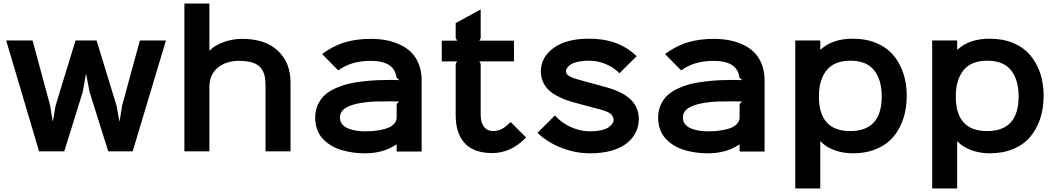

<svg xmlns="http://www.w3.org/2000/svg" viewBox="-20 -860 6005 1091"><path d="M774.9 -629.9H922.9L733.9 0H595.2L488.8 -337.9L470.2 -437H467.8L450.2 -337.9L345.2 0H202.1L15.1 -629.9H165L265.1 -259.8L278.8 -172.9H280.8L295.9 -259.8L409.2 -629.9H528.8L642.1 -259.8L658.2 -172.9H660.2L673.8 -259.8Z M1630.9 -391.1V0H1488.8V-377Q1488.8 -409.2 1482.9 -431.9Q1477.1 -454.6 1461.7 -474.4Q1446.3 -494.1 1415.3 -504.2Q1384.3 -514.2 1337.9 -514.2Q1263.7 -514.2 1216.8 -474.9Q1169.9 -435.5 1169.9 -365.2V0H1027.8V-839.8H1169.9V-573.2H1171.9Q1201.2 -603.5 1252.4 -621.3Q1303.7 -639.2 1355 -639.2Q1487.3 -639.2 1559.1 -571.5Q1630.9 -503.9 1630.9 -391.1Z M2233.9 -269 2248 -283.2Q2238.3 -284.2 2204.6 -284.2Q2144 -284.2 2109.9 -283.2Q2048.3 -279.8 2009.8 -271Q1960.4 -260.3 1936 -241.2Q1911.6 -222.2 1911.6 -191.9Q1911.6 -169.4 1925.3 -153.1Q1939 -136.7 1961.4 -128.7Q1983.9 -120.6 2006.1 -117.2Q2028.3 -113.8 2052.7 -113.8Q2073.2 -113.8 2093 -115Q2112.8 -116.2 2139.9 -121.1Q2167 -126 2186.5 -134Q2206.1 -142.1 2220 -157.2Q2233.9 -172.4 2233.9 -192.9ZM2376 -402.8V1H2233.9V-39.1H2231.9Q2159.7 11.2 2052.7 11.2Q2019 11.2 1987.1 6.8Q1955.1 2.4 1922.6 -6.8Q1890.1 -16.1 1863.3 -32.2Q1836.4 -48.3 1815.4 -70.1Q1794.4 -91.8 1782.7 -123Q1771 -154.3 1771 -191.9Q1771 -232.9 1786.6 -266.1Q1802.2 -299.3 1826.7 -321Q1851.1 -342.8 1888.2 -359.1Q1925.3 -375.5 1961.2 -384Q1997.1 -392.6 2042.7 -397.7Q2088.4 -402.8 2122.8 -404.3Q2157.2 -405.8 2198.7 -405.8Q2236.8 -405.8 2249 -404.8L2232.9 -418.9Q2222.2 -514.2 2085.9 -514.2Q1975.1 -514.2 1901.9 -460L1810.1 -553.2Q1877 -601.6 1942.6 -620.4Q2008.3 -639.2 2085.9 -639.2Q2129.9 -639.2 2169.7 -632.3Q2209.5 -625.5 2248 -608.4Q2286.6 -591.3 2314.2 -565.2Q2341.8 -539.1 2358.9 -497.6Q2376 -456.1 2376 -402.8Z M2881.3 -167 2969.2 -79.1Q2884.8 9.8 2776.4 9.8Q2673.8 9.8 2621.6 -45.4Q2569.3 -100.6 2569.3 -206.1V-497.1L2577.6 -511.2H2490.2V-628.9H2577.6L2569.3 -643.1V-729L2711.4 -806.2V-643.1L2703.6 -628.9H2900.4V-511.2H2703.6L2711.4 -497.1V-207Q2711.4 -163.1 2730.5 -139.2Q2749.5 -115.2 2782.2 -115.2Q2808.6 -115.2 2831.8 -127.2Q2855 -139.2 2881.3 -167Z M3609.9 -183.1Q3609.9 -144 3593.3 -109.6Q3576.7 -75.2 3543.9 -47.9Q3511.2 -20.5 3457 -4.6Q3402.8 11.2 3333 11.2Q3252 11.2 3172.1 -19.3Q3092.3 -49.8 3034.2 -105L3132.8 -204.1Q3170.4 -162.1 3223.9 -137.9Q3277.3 -113.8 3330.1 -113.8Q3368.7 -113.8 3397.2 -120.4Q3425.8 -127 3439.9 -137.7Q3454.1 -148.4 3460.4 -158.7Q3466.8 -168.9 3466.8 -179.2Q3466.8 -198.7 3449.5 -213.4Q3432.1 -228 3375 -242.2Q3355.5 -246.6 3263.2 -272Q3227.1 -281.2 3198.7 -291.3Q3170.4 -301.3 3142.1 -316.9Q3113.8 -332.5 3095.2 -351.1Q3076.7 -369.6 3064.9 -396Q3053.2 -422.4 3053.2 -454.1Q3053.2 -534.7 3125.7 -587.4Q3198.2 -640.1 3326.2 -640.1Q3413.1 -640.1 3478.3 -616Q3543.5 -591.8 3598.1 -541L3500 -443.8Q3467.3 -477.1 3421.6 -496.1Q3376 -515.1 3326.2 -515.1Q3289.1 -515.1 3261.5 -508.5Q3233.9 -502 3220.7 -491.9Q3207.5 -481.9 3201.7 -472.9Q3195.8 -463.9 3195.8 -456.1Q3195.8 -435.5 3220.9 -423.8Q3246.1 -412.1 3315.9 -394Q3414.1 -367.2 3418 -366.2Q3515.6 -340.3 3562.7 -295.4Q3609.9 -250.5 3609.9 -183.1Z M4182.6 -269 4196.8 -283.2Q4187 -284.2 4153.3 -284.2Q4092.8 -284.2 4058.6 -283.2Q3997.1 -279.8 3958.5 -271Q3909.2 -260.3 3884.8 -241.2Q3860.4 -222.2 3860.4 -191.9Q3860.4 -169.4 3874 -153.1Q3887.7 -136.7 3910.2 -128.7Q3932.6 -120.6 3954.8 -117.2Q3977.1 -113.8 4001.5 -113.8Q4022 -113.8 4041.7 -115Q4061.5 -116.2 4088.6 -121.1Q4115.7 -126 4135.3 -134Q4154.8 -142.1 4168.7 -157.2Q4182.6 -172.4 4182.6 -192.9ZM4324.7 -402.8V1H4182.6V-39.1H4180.7Q4108.4 11.2 4001.5 11.2Q3967.8 11.2 3935.8 6.8Q3903.8 2.4 3871.3 -6.8Q3838.9 -16.1 3812 -32.2Q3785.2 -48.3 3764.2 -70.1Q3743.2 -91.8 3731.4 -123Q3719.7 -154.3 3719.7 -191.9Q3719.7 -232.9 3735.4 -266.1Q3751 -299.3 3775.4 -321Q3799.8 -342.8 3836.9 -359.1Q3874 -375.5 3909.9 -384Q3945.8 -392.6 3991.5 -397.7Q4037.1 -402.8 4071.5 -404.3Q4106 -405.8 4147.5 -405.8Q4185.5 -405.8 4197.8 -404.8L4181.6 -418.9Q4170.9 -514.2 4034.7 -514.2Q3923.8 -514.2 3850.6 -460L3758.8 -553.2Q3825.7 -601.6 3891.4 -620.4Q3957 -639.2 4034.7 -639.2Q4078.6 -639.2 4118.4 -632.3Q4158.2 -625.5 4196.8 -608.4Q4235.4 -591.3 4262.9 -565.2Q4290.5 -539.1 4307.6 -497.6Q4324.7 -456.1 4324.7 -402.8Z M4990.2 -312Q4990.2 -406.7 4947 -460.9Q4903.8 -515.1 4812 -515.1Q4720.2 -515.1 4676.8 -460.4Q4633.3 -405.8 4633.3 -312Q4633.3 -115.2 4811 -115.2Q4990.2 -115.2 4990.2 -312ZM5132.3 -315.9Q5132.3 -244.6 5112.8 -185.3Q5093.3 -126 5055.9 -82Q5018.6 -38.1 4959.7 -13.4Q4900.9 11.2 4826.2 11.2Q4770.5 11.2 4721.9 -6.6Q4673.3 -24.4 4643.1 -56.2H4641.1V210.9H4499V-629.9H4641.1V-578.1H4643.1Q4710 -640.1 4826.2 -640.1Q4900.4 -640.1 4959 -615.7Q5017.6 -591.3 5055.2 -547.6Q5092.8 -503.9 5112.5 -445.1Q5132.3 -386.2 5132.3 -315.9Z M5768.1 -312Q5768.1 -406.7 5724.9 -460.9Q5681.6 -515.1 5589.8 -515.1Q5498 -515.1 5454.6 -460.4Q5411.1 -405.8 5411.1 -312Q5411.1 -115.2 5588.9 -115.2Q5768.1 -115.2 5768.1 -312ZM5910.2 -315.9Q5910.2 -244.6 5890.6 -185.3Q5871.1 -126 5833.7 -82Q5796.4 -38.1 5737.5 -13.4Q5678.7 11.2 5604 11.2Q5548.3 11.2 5499.8 -6.6Q5451.2 -24.4 5420.9 -56.2H5418.9V210.9H5276.9V-629.9H5418.9V-578.1H5420.9Q5487.8 -640.1 5604 -640.1Q5678.2 -640.1 5736.8 -615.7Q5795.4 -591.3 5833 -547.6Q5870.6 -503.9 5890.4 -445.1Q5910.2 -386.2 5910.2 -315.9Z"/></svg>

Font: Sinkin Sans 600 SemiBold
Style: Regular
Weight: 600
Designer: Keith Bates
Foundry: K-Type
Version: Sinkin Sans (version 1.0)  by Keith Bates   •   © 2014   www